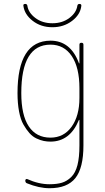

<svg xmlns="http://www.w3.org/2000/svg" viewBox="-20 -740 540 990"><path d="M100.6 -710Q98.6 -719.7 110.4 -719.7Q119.1 -719.7 121.1 -710.9Q126 -674.8 162.1 -647.5Q198.2 -620.1 250 -620.1Q301.8 -620.1 337.9 -647.5Q374 -674.8 378.9 -710.9Q380.9 -719.7 389.6 -719.7Q400.4 -719.7 399.4 -710Q394.5 -665 351.6 -632.3Q308.6 -599.6 250 -599.6Q191.4 -599.6 148.9 -632.3Q106.4 -665 100.6 -710ZM240.2 -509.8Q89.8 -509.8 89.8 -259.8Q89.8 -146.5 128.4 -88.4Q167 -30.3 240.2 -30.3Q308.6 -30.3 349.1 -86.4Q389.6 -142.6 389.6 -235.4V-285.2Q389.6 -391.6 350.1 -450.7Q310.5 -509.8 240.2 -509.8ZM240.2 -9.8Q222.7 -9.8 205.6 -13.2Q188.5 -16.6 168.5 -25.9Q148.4 -35.2 131.8 -53.7Q115.2 -72.3 100.6 -98.1Q85.9 -124 78.1 -166Q70.3 -208 70.3 -259.8Q70.3 -529.3 240.2 -530.3Q343.8 -530.3 386.7 -415Q386.7 -413.1 388.7 -413.1Q389.6 -413.1 389.6 -414.1V-509.8Q389.6 -519.5 399.9 -519.5Q410.2 -519.5 410.2 -509.8V9.8Q410.2 126 368.7 178.2Q327.1 230.5 235.4 230.5Q181.6 230.5 119.1 205.1Q110.4 202.1 110.4 190.4Q110.4 186.5 113.8 184.1Q117.2 181.6 121.1 183.6Q179.7 210 235.4 210Q273.4 210 299.3 202.1Q325.2 194.3 347.2 172.9Q369.1 151.4 379.4 111.3Q389.6 71.3 389.6 9.8V-121.1Q389.6 -122.1 388.7 -122.1Q386.7 -122.1 386.7 -121.1Q340.8 -9.8 240.2 -9.8Z"/></svg>

Font: Rounded-X Mgen+ 1m thin
Style: Regular
Weight: 100
Designer: [Source Han Sans]
Ryoko NISHIZUKA  (kana & ideographs); Paul D. Hunt (Latin, Greek & Cyrillic); Wenlong ZHANG  (bopomofo
Version: Version 1.059.20150602